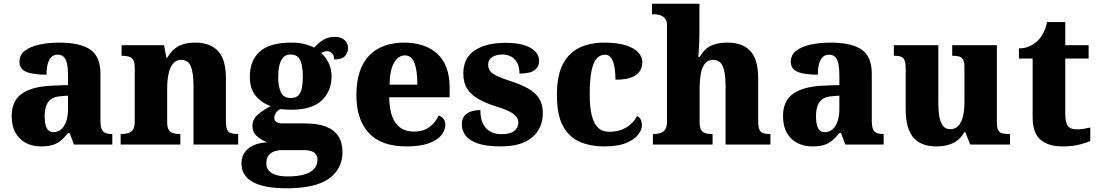

<svg xmlns="http://www.w3.org/2000/svg" viewBox="-20 -780 5922 1036"><path d="M200 10Q157 10 121 -8Q85 -26 64 -62.5Q43 -99 43 -154Q43 -236 98.5 -275Q154 -314 265 -318L347 -321V-375Q347 -410 342 -434.5Q337 -459 325 -472Q313 -485 291 -485Q270 -485 257 -472Q244 -459 237.5 -435Q231 -411 231 -377Q158 -377 121.5 -392.5Q85 -408 85 -446Q85 -484 114.5 -506.5Q144 -529 193 -539.5Q242 -550 301 -550Q412 -550 467 -512.5Q522 -475 522 -382V-128Q522 -101 527.5 -85.5Q533 -70 546.5 -63.5Q560 -57 582 -57H586V0H379L356 -62H347Q325 -35 305.5 -19.5Q286 -4 261.5 3Q237 10 200 10ZM268 -67Q293 -67 310.5 -82.5Q328 -98 337.5 -126Q347 -154 347 -191V-264L310 -261Q276 -259 257 -246Q238 -233 229.5 -209.5Q221 -186 221 -151Q221 -124 226 -105Q231 -86 241.5 -76.5Q252 -67 268 -67Z M631 0V-57H634Q657 -57 673 -62Q689 -67 698 -81.5Q707 -96 707 -125V-415Q707 -442 699 -456Q691 -470 676 -474.5Q661 -479 639 -479H636V-536H865L878 -469H883Q900 -498 920.5 -515.5Q941 -533 969 -541.5Q997 -550 1035 -550Q1114 -550 1156.5 -504.5Q1199 -459 1199 -358V-128Q1199 -97 1205 -82Q1211 -67 1225 -62Q1239 -57 1261 -57H1265V0H1024V-322Q1024 -387 1009.5 -422Q995 -457 958 -457Q929 -457 912.5 -435.5Q896 -414 889 -379.5Q882 -345 882 -305V-122Q882 -94 890 -80.5Q898 -67 912.5 -62Q927 -57 949 -57H953V0Z M1528 236Q1405 236 1344 202Q1283 168 1283 102Q1283 68 1299.5 43.5Q1316 19 1347.5 4.5Q1379 -10 1422 -12Q1393 -23 1367.5 -44Q1342 -65 1342 -101Q1342 -135 1369.5 -160Q1397 -185 1441 -208Q1394 -223 1361 -261.5Q1328 -300 1328 -365Q1328 -454 1382 -502Q1436 -550 1551 -550Q1589 -550 1619.5 -543Q1650 -536 1675 -523Q1692 -541 1708.5 -554Q1725 -567 1743.5 -574Q1762 -581 1786 -581Q1822 -581 1840 -563Q1858 -545 1858 -521Q1858 -497 1842 -478Q1826 -459 1783 -459Q1783 -483 1770.5 -493.5Q1758 -504 1746 -504Q1737 -504 1728 -501Q1719 -498 1713 -494Q1737 -473 1753 -441Q1769 -409 1769 -368Q1769 -289 1716.5 -238.5Q1664 -188 1551 -188Q1541 -188 1521.5 -189Q1502 -190 1493 -191Q1481 -187 1470.5 -173.5Q1460 -160 1460 -144Q1460 -128 1473 -121Q1486 -114 1505 -114H1625Q1695 -114 1739.5 -96.5Q1784 -79 1806 -44.5Q1828 -10 1828 40Q1828 132 1754.5 184Q1681 236 1528 236ZM1530 172Q1584 172 1620 162Q1656 152 1674.5 131.5Q1693 111 1693 82Q1693 57 1675.5 43.5Q1658 30 1620 30H1497Q1481 30 1462 36Q1443 42 1430 57.5Q1417 73 1417 102Q1417 126 1431 141.5Q1445 157 1471 164.5Q1497 172 1530 172ZM1549 -251Q1576 -251 1590 -265.5Q1604 -280 1609 -306Q1614 -332 1614 -365Q1614 -399 1609 -426.5Q1604 -454 1590 -470Q1576 -486 1548 -486Q1522 -486 1507.5 -469.5Q1493 -453 1487 -425.5Q1481 -398 1481 -364Q1481 -316 1495 -283.5Q1509 -251 1549 -251Z M2173 10Q2037 10 1970 -62.5Q1903 -135 1903 -266Q1903 -407 1970.5 -478.5Q2038 -550 2161 -550Q2275 -550 2340.5 -489Q2406 -428 2406 -309V-255H2080Q2082 -159 2116 -114.5Q2150 -70 2213 -70Q2265 -70 2298 -95Q2331 -120 2347 -157Q2364 -151 2373.5 -138Q2383 -125 2383 -107Q2383 -78 2361.5 -51Q2340 -24 2294 -7Q2248 10 2173 10ZM2232 -323Q2232 -399 2216.5 -440Q2201 -481 2165 -481Q2128 -481 2105.5 -440.5Q2083 -400 2082 -323Z M2683 10Q2604 10 2558 -6Q2512 -22 2492 -49Q2472 -76 2472 -108Q2472 -139 2487 -156Q2502 -173 2525 -179.5Q2548 -186 2572 -186Q2572 -120 2603 -88Q2634 -56 2684 -56Q2734 -56 2755.5 -74Q2777 -92 2777 -117Q2777 -137 2764.5 -152Q2752 -167 2725.5 -180Q2699 -193 2655 -206Q2597 -225 2558.5 -247.5Q2520 -270 2500 -302.5Q2480 -335 2480 -383Q2480 -468 2542 -508.5Q2604 -549 2706 -549Q2772 -549 2812.5 -535Q2853 -521 2871 -499Q2889 -477 2889 -454Q2889 -419 2864 -401Q2839 -383 2783 -383Q2783 -433 2757.5 -459.5Q2732 -486 2690 -486Q2658 -486 2636 -472Q2614 -458 2614 -431Q2614 -411 2625 -396.5Q2636 -382 2664 -369Q2692 -356 2742 -340Q2791 -324 2829 -303Q2867 -282 2888 -250Q2909 -218 2909 -170Q2909 -88 2851.5 -39Q2794 10 2683 10Z M3241 10Q3165 10 3107 -15.5Q3049 -41 3017 -101.5Q2985 -162 2985 -267Q2985 -375 3018.5 -436.5Q3052 -498 3109.5 -524Q3167 -550 3238 -550Q3313 -550 3358.5 -535Q3404 -520 3425 -496Q3446 -472 3446 -444Q3446 -424 3435.5 -402Q3425 -380 3393.5 -365Q3362 -350 3301 -350Q3301 -386 3296 -416.5Q3291 -447 3278.5 -466Q3266 -485 3244 -485Q3219 -485 3200.5 -465.5Q3182 -446 3172 -399Q3162 -352 3162 -268Q3162 -202 3173 -157.5Q3184 -113 3207 -91Q3230 -69 3268 -69Q3304 -69 3333.5 -80Q3363 -91 3384.5 -111Q3406 -131 3417 -154Q3432 -147 3438 -133Q3444 -119 3444 -105Q3444 -80 3423 -53Q3402 -26 3357.5 -8Q3313 10 3241 10Z M3503 0V-57H3506Q3527 -57 3543.5 -62Q3560 -67 3569.5 -81.5Q3579 -96 3579 -125V-644Q3579 -670 3566.5 -682.5Q3554 -695 3538.5 -699Q3523 -703 3512 -703H3498V-760H3754V-610Q3754 -583 3753 -555.5Q3752 -528 3750.5 -505.5Q3749 -483 3748 -473H3756Q3772 -501 3792.5 -518Q3813 -535 3841.5 -542.5Q3870 -550 3907 -550Q3987 -550 4029 -504.5Q4071 -459 4071 -358V-128Q4071 -97 4077 -82Q4083 -67 4097 -62Q4111 -57 4133 -57H4137V0H3895V-322Q3895 -387 3880 -422Q3865 -457 3828 -457Q3798 -457 3782 -434.5Q3766 -412 3760.5 -377Q3755 -342 3755 -305V-122Q3755 -94 3762.5 -80.5Q3770 -67 3784.5 -62Q3799 -57 3821 -57H3825V0Z M4362 10Q4319 10 4283 -8Q4247 -26 4226 -62.5Q4205 -99 4205 -154Q4205 -236 4260.5 -275Q4316 -314 4427 -318L4509 -321V-375Q4509 -410 4504 -434.5Q4499 -459 4487 -472Q4475 -485 4453 -485Q4432 -485 4419 -472Q4406 -459 4399.5 -435Q4393 -411 4393 -377Q4320 -377 4283.5 -392.5Q4247 -408 4247 -446Q4247 -484 4276.5 -506.5Q4306 -529 4355 -539.5Q4404 -550 4463 -550Q4574 -550 4629 -512.5Q4684 -475 4684 -382V-128Q4684 -101 4689.5 -85.5Q4695 -70 4708.5 -63.5Q4722 -57 4744 -57H4748V0H4541L4518 -62H4509Q4487 -35 4467.5 -19.5Q4448 -4 4423.5 3Q4399 10 4362 10ZM4430 -67Q4455 -67 4472.5 -82.5Q4490 -98 4499.5 -126Q4509 -154 4509 -191V-264L4472 -261Q4438 -259 4419 -246Q4400 -233 4391.5 -209.5Q4383 -186 4383 -151Q4383 -124 4388 -105Q4393 -86 4403.5 -76.5Q4414 -67 4430 -67Z M5033 10Q4948 10 4907.5 -39Q4867 -88 4867 -189V-407Q4867 -436 4862 -451.5Q4857 -467 4844 -473Q4831 -479 4806 -479H4803V-536H5043V-226Q5043 -183 5048.5 -151Q5054 -119 5068 -101Q5082 -83 5107 -83Q5134 -83 5151 -101Q5168 -119 5176 -152.5Q5184 -186 5184 -231V-418Q5184 -446 5176 -459Q5168 -472 5154 -475.5Q5140 -479 5122 -479H5118V-536H5359V-119Q5359 -90 5366.5 -77Q5374 -64 5388 -60.5Q5402 -57 5420 -57H5430V0H5215L5189 -67H5184Q5159 -25 5121.5 -7.5Q5084 10 5033 10Z M5710 10Q5638 10 5595 -25.5Q5552 -61 5552 -149V-464H5478V-519Q5516 -519 5542.5 -534Q5569 -549 5584 -565Q5598 -580 5610.5 -604Q5623 -628 5630 -661H5728V-536H5854V-464H5728V-165Q5728 -122 5741 -102Q5754 -82 5790 -82Q5810 -82 5828.5 -85Q5847 -88 5863 -92V-19Q5846 -11 5807 -0.5Q5768 10 5710 10Z"/></svg>

Font: Noto Serif Thai ExtraBold
Style: Regular
Weight: 800
Version: Version 2.001